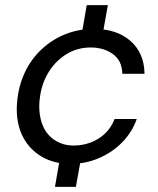

<svg xmlns="http://www.w3.org/2000/svg" viewBox="-20 -623 613 744"><path d="M193 101 218 -43H300L274 101ZM291 -458 316 -603H398L372 -458ZM252 12Q190 12 142.5 -15.5Q95 -43 69.5 -91.5Q44 -140 45 -205Q47 -272 70 -328Q93 -384 134 -425Q175 -466 228.5 -488.5Q282 -511 343 -511Q433 -511 486 -464Q539 -417 540 -337H454Q453 -388 417.5 -413.5Q382 -439 331 -439Q277 -439 232.5 -410Q188 -381 161 -330.5Q134 -280 132 -213Q132 -177 141.5 -148Q151 -119 169 -99.5Q187 -80 211.5 -69.5Q236 -59 265 -59Q299 -59 330.5 -70.5Q362 -82 386.5 -105Q411 -128 424 -162H510Q492 -111 454 -72Q416 -33 364 -10.5Q312 12 252 12Z"/></svg>

Font: DM Sans 20pt
Style: Italic
Weight: 400
Italic angle: -10°
Version: Version 4.004;gftools[0.9.30]